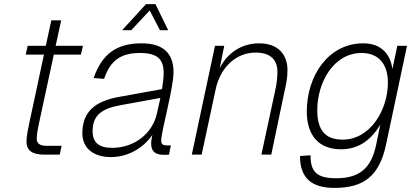

<svg xmlns="http://www.w3.org/2000/svg" viewBox="-20 -753 2029 935"><path d="M196 0H271L280 -43H206C172 -43 159 -56 159 -77C159 -98 164 -126 171 -158L242 -487H374L384 -530H251L278 -654H230L203 -530H115L105 -487H194L124 -160C117 -126 109 -91 109 -64C109 -21 135 0 196 0Z M575 -606H619L709 -702L759 -606H799L737 -733H691ZM716 -54C716 -14 738 1 779 1C787 1 796 1 803 0L812 -45H791C774 -45 765 -50 765 -70C765 -111 825 -324 825 -401C825 -491 778 -542 669 -542C544 -542 476 -487 436 -373L487 -369C517 -460 571 -495 661 -495C749 -495 777 -463 777 -397C777 -377 774 -349 769 -319L559 -281C442 -260 381 -208 381 -104C381 -32 435 12 520 12C607 12 681 -36 722 -96C719 -82 716 -66 716 -54ZM431 -114C431 -188 471 -223 563 -240L761 -276C755 -247 748 -219 744 -200C723 -105 637 -33 526 -33C461 -33 431 -60 431 -114Z M914 0H962L1030 -317C1053 -426 1130 -497 1225 -497C1301 -497 1331 -458 1331 -403C1331 -367 1326 -340 1319 -307L1253 0H1301L1364 -301C1372 -335 1380 -371 1380 -411C1380 -485 1337 -542 1242 -542C1163 -542 1090 -501 1050 -421L1072 -530H1027Z M1609 162C1751 162 1827 105 1860 -49L1962 -530H1915L1891 -417C1881 -490 1836 -542 1749 -542C1579 -542 1474 -384 1474 -210C1474 -95 1531 -26 1641 -26C1728 -26 1788 -73 1832 -146L1812 -49C1788 68 1729 115 1617 115C1524 115 1492 85 1492 3L1441 7C1441 115 1498 162 1609 162ZM1649 -73C1564 -73 1525 -119 1525 -217C1525 -349 1603 -495 1741 -495C1827 -495 1869 -437 1869 -351C1869 -216 1782 -73 1649 -73Z"/></svg>

Font: Geist ExtraLight
Style: Italic
Weight: 200
Italic angle: -12°
Designer: Basement.studio, Andrés Briganti, Mateo Zaragoza
Foundry: Basement.studio, Vercel, Andrés Briganti, Guido Ferreyra, Mateo Zaragoza
Version: Version 1.500